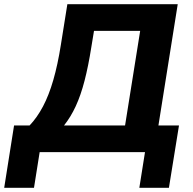

<svg xmlns="http://www.w3.org/2000/svg" viewBox="-66 -725 922 915"><path d="M-46 170 1 -127H75Q111 -165 139 -218Q167 -271 188 -343.5Q209 -416 224 -511L255 -705H781L689 -127H787L739 170H598L625 0H123L96 170ZM239 -127H530L602 -578H382L369 -499Q355 -410 337 -340.5Q319 -271 295 -219Q271 -167 239 -127Z"/></svg>

Font: Nunito Sans 10pt ExtraBold
Style: Italic
Weight: 800
Italic angle: -9°
Designer: Vernon Adams
Foundry: Vernon Adams
Version: Version 3.101;gftools[0.9.27]